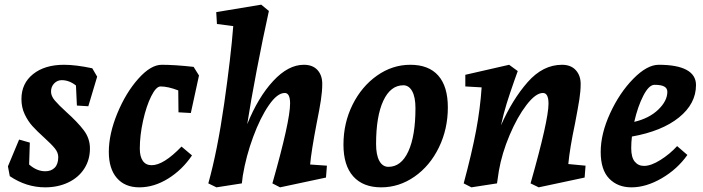

<svg xmlns="http://www.w3.org/2000/svg" viewBox="-20 -790 3019 824"><path d="M22 -34 14 -76 62 -191 108 -178 105 -84Q138 -55 174 -55Q200 -55 215 -70.5Q230 -86 230 -116Q230 -135 215.5 -153Q201 -171 170 -199Q139 -227 119.5 -248.5Q100 -270 86 -299.5Q72 -329 72 -365Q72 -432 122 -472Q172 -512 255 -512Q305 -512 376 -497L397 -461L359 -334L310 -337L306 -423Q277 -446 245 -446Q226 -446 212.5 -432Q199 -418 199 -397Q199 -378 215 -359Q231 -340 265 -309Q313 -266 339.5 -231Q366 -196 366 -153Q366 -104 341.5 -66Q317 -28 273 -7Q229 14 174 14Q93 14 22 -34Z M447 -138Q447 -215 483.5 -303.5Q520 -392 573.5 -452Q627 -512 674 -512Q730 -512 811 -503L834 -466L799 -305L746 -308L745 -402Q701 -419 669 -419Q650 -419 629 -377Q608 -335 594 -272Q580 -209 580 -152Q580 -118 593 -99.5Q606 -81 631 -81Q682 -81 759 -161L804 -123Q762 -61 701.5 -23.5Q641 14 578 14Q516 14 481.5 -26Q447 -66 447 -138Z M981 -678 911 -687 908 -738 1101 -770 1134 -743Q1108 -626 1082 -490Q1056 -354 1041 -257Q1088 -373 1152.5 -442.5Q1217 -512 1284 -512Q1322 -512 1342.5 -489.5Q1363 -467 1363 -430Q1363 -398 1357 -359Q1351 -320 1339 -261Q1316 -141 1311 -84L1383 -79L1379 -28L1182 14L1149 -3Q1225 -270 1225 -346Q1225 -391 1202 -391Q1170 -391 1133.5 -338Q1097 -285 1066.5 -202.5Q1036 -120 1022 -36L1018 -3L909 14L874 -3Q913 -142 942 -344.5Q971 -547 981 -678Z M1454 -169Q1454 -262 1493 -340.5Q1532 -419 1598 -465.5Q1664 -512 1741 -512Q1820 -512 1861 -465.5Q1902 -419 1902 -329Q1902 -236 1863.5 -157Q1825 -78 1759 -32Q1693 14 1616 14Q1538 14 1496 -33Q1454 -80 1454 -169ZM1763 -326Q1763 -373 1749 -398.5Q1735 -424 1711 -424Q1656 -424 1625 -357.5Q1594 -291 1594 -172Q1594 -125 1608 -99.5Q1622 -74 1647 -74Q1702 -74 1732.5 -140.5Q1763 -207 1763 -326Z M2047 -415 1977 -419V-469L2165 -512L2202 -485L2187 -443Q2168 -389 2155 -347.5Q2142 -306 2130 -252Q2179 -363 2244.5 -437.5Q2310 -512 2392 -512Q2430 -512 2451 -489Q2472 -466 2472 -430Q2472 -399 2466.5 -364Q2461 -329 2448 -261Q2425 -152 2419 -86L2493 -79L2489 -28L2292 14L2257 -3Q2334 -274 2334 -345Q2334 -391 2310 -391Q2279 -391 2239.5 -339.5Q2200 -288 2167 -210Q2134 -132 2121 -57Q2118 -41 2113 -3L2003 14L1970 -3Q2005 -133 2023 -228.5Q2041 -324 2047 -415Z M2558 -138Q2558 -216 2598.5 -304Q2639 -392 2698 -452Q2757 -512 2807 -512Q2886 -512 2926.5 -490Q2967 -468 2967 -425Q2967 -345 2894 -286Q2821 -227 2692 -204Q2689 -179 2689 -154Q2689 -115 2704 -96.5Q2719 -78 2744 -78Q2774 -78 2814.5 -103.5Q2855 -129 2886 -163L2930 -125Q2887 -64 2820 -25Q2753 14 2690 14Q2631 14 2594.5 -23.5Q2558 -61 2558 -138ZM2844 -396Q2844 -411 2831 -418.5Q2818 -426 2789 -426Q2765 -426 2741 -379.5Q2717 -333 2702 -267Q2766 -282 2805 -319.5Q2844 -357 2844 -396Z"/></svg>

Font: Andada Pro ExtraBold
Style: Italic
Weight: 800
Italic angle: -6.99998°
Designer: Carolina Giovagnoli
Foundry: Huerta Tipografica
Version: Version 3.005; ttfautohint (v1.8.4)